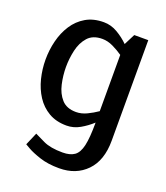

<svg xmlns="http://www.w3.org/2000/svg" viewBox="-133 -600 781 901"><g transform="rotate(20 258.0 -150.0)"><path d="M251 -432Q204 -432 179 -404Q154 -376 144.5 -334Q135 -292 135 -250Q135 -208 144.5 -165.5Q154 -123 179 -95Q204 -67 251 -67Q278 -67 305 -80Q332 -93 355 -109V-390Q332 -406 305 -419Q278 -432 251 -432ZM111 92Q125 99 160.5 116Q196 133 257 133Q294 133 315.5 118Q337 103 346 63.5Q355 24 355 -50V-52Q329 -28 297.5 -10Q266 8 231 8Q179 8 141.5 -14Q104 -36 80 -73Q56 -110 44.5 -156Q33 -202 33 -250Q33 -298 44.5 -344Q56 -390 80 -427Q104 -464 141.5 -486Q179 -508 231 -508Q267 -508 299.5 -489Q332 -470 357 -445L385 -500H455V2Q455 101 403 154.5Q351 208 267 208H266Q211 208 170 194.5Q129 181 106.5 168Q84 155 84 155Z"/></g></svg>

Font: Epunda Sans Medium
Style: Regular
Weight: 500
Designer: Simon Atzbach
Foundry: typofactur
Version: Version 2.204; ttfautohint (v1.8.4.7-5d5b)